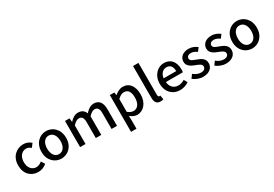

<svg xmlns="http://www.w3.org/2000/svg" viewBox="60 -2034 4993 3495"><g transform="rotate(-30 2557.0 -287.0)"><path d="M311 13C374 13 439 -10 489 -55L442 -131C409 -103 368 -81 322 -81C230 -81 167 -158 167 -274C167 -391 233 -469 325 -469C363 -469 394 -453 424 -426L481 -501C441 -536 390 -564 320 -564C175 -564 48 -458 48 -274C48 -92 162 13 311 13Z M798 13C934 13 1057 -92 1057 -274C1057 -458 934 -564 798 -564C662 -564 539 -458 539 -274C539 -92 662 13 798 13ZM798 -81C712 -81 658 -158 658 -274C658 -391 712 -469 798 -469C885 -469 939 -391 939 -274C939 -158 885 -81 798 -81Z M1192 0H1306V-390C1352 -440 1393 -465 1430 -465C1493 -465 1522 -427 1522 -332V0H1637V-390C1683 -440 1723 -465 1761 -465C1823 -465 1853 -427 1853 -332V0H1968V-346C1968 -486 1914 -564 1799 -564C1730 -564 1674 -521 1620 -463C1596 -526 1550 -564 1468 -564C1400 -564 1345 -523 1298 -473H1295L1286 -550H1192Z M2134 223H2248V45L2245 -49C2292 -9 2341 13 2390 13C2514 13 2627 -95 2627 -284C2627 -453 2549 -564 2409 -564C2348 -564 2288 -530 2240 -490H2237L2228 -550H2134ZM2368 -82C2334 -82 2291 -95 2248 -132V-401C2295 -446 2336 -468 2379 -468C2471 -468 2508 -397 2508 -282C2508 -153 2448 -82 2368 -82Z M2878 13C2906 13 2926 9 2940 4L2925 -83C2915 -81 2911 -81 2906 -81C2892 -81 2878 -92 2878 -123V-797H2764V-129C2764 -40 2795 13 2878 13Z M3291 13C3363 13 3426 -11 3477 -45L3437 -118C3397 -92 3355 -77 3306 -77C3211 -77 3145 -140 3136 -245H3493C3496 -258 3498 -281 3498 -303C3498 -459 3420 -564 3274 -564C3145 -564 3023 -453 3023 -274C3023 -93 3142 13 3291 13ZM3135 -324C3146 -421 3207 -474 3276 -474C3356 -474 3399 -419 3399 -324Z M3776 13C3912 13 3985 -62 3985 -154C3985 -258 3900 -292 3823 -321C3763 -343 3706 -361 3706 -408C3706 -446 3734 -476 3794 -476C3840 -476 3879 -456 3917 -428L3971 -499C3926 -534 3866 -564 3792 -564C3671 -564 3597 -495 3597 -403C3597 -310 3681 -271 3754 -243C3814 -220 3876 -198 3876 -148C3876 -106 3845 -74 3779 -74C3720 -74 3672 -98 3623 -137L3569 -63C3622 -19 3700 13 3776 13Z M4256 13C4392 13 4465 -62 4465 -154C4465 -258 4380 -292 4303 -321C4243 -343 4186 -361 4186 -408C4186 -446 4214 -476 4274 -476C4320 -476 4359 -456 4397 -428L4451 -499C4406 -534 4346 -564 4272 -564C4151 -564 4077 -495 4077 -403C4077 -310 4161 -271 4234 -243C4294 -220 4356 -198 4356 -148C4356 -106 4325 -74 4259 -74C4200 -74 4152 -98 4103 -137L4049 -63C4102 -19 4180 13 4256 13Z M4807 13C4943 13 5066 -92 5066 -274C5066 -458 4943 -564 4807 -564C4671 -564 4548 -458 4548 -274C4548 -92 4671 13 4807 13ZM4807 -81C4721 -81 4667 -158 4667 -274C4667 -391 4721 -469 4807 -469C4894 -469 4948 -391 4948 -274C4948 -158 4894 -81 4807 -81Z"/></g></svg>

Font: Noto Sans CJK KR Medium
Style: Regular
Weight: 500
Designer: Ryoko NISHIZUKA (kana & ideographs); Paul D. Hunt (Latin, Greek & Cyrillic); Wenlong ZHANG (bopomofo); Sandoll Communica
Foundry: Adobe Systems Incorporated
Version: Version 1.004;PS 1.004;hotconv 1.0.82;makeotf.lib2.5.63406